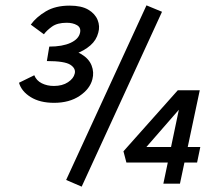

<svg xmlns="http://www.w3.org/2000/svg" viewBox="-20 -686 803 717"><path d="M201 -474 204 -501Q255 -501 283.5 -484Q312 -467 322 -441.5Q332 -416 325 -390Q316 -354 277.5 -328Q239 -302 182 -302Q129 -302 94.5 -323.5Q60 -345 51 -377L108 -405Q116 -385 136 -375Q156 -365 181 -365Q213 -365 234 -379Q255 -393 259 -411Q264 -430 243 -444Q222 -458 155 -458L164 -512Q213 -512 243.5 -526Q274 -540 279 -564Q283 -583 267.5 -592Q252 -601 229 -601Q194 -601 174 -586.5Q154 -572 144 -558L95 -594Q115 -622 151 -643.5Q187 -665 240 -665Q284 -665 309.5 -650Q335 -635 344.5 -611.5Q354 -588 347 -564Q340 -536 317.5 -516.5Q295 -497 264 -485.5Q233 -474 201 -474ZM285 11 227 -14 527 -666 585 -642ZM441 -121 644 -349H726L652 0H590L659 -329H694L510 -118L477 -137H728L716 -79H452Z"/></svg>

Font: Ysabeau Infant SemiBold
Style: Italic
Weight: 600
Italic angle: -12°
Designer: Christian Thalmann (Catharsis Fonts)
Version: Version 2.002; featfreeze: ss01,ss02,lnum